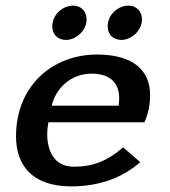

<svg xmlns="http://www.w3.org/2000/svg" viewBox="-20 -654 603 683"><path d="M37 -169C37 -69 92 9 233 9C325 9 408 -16 479 -77L418 -130C365 -84 315 -61 243 -61C170 -61 148 -121 148 -177C148 -192 150 -206 152 -219H494C498 -230 514 -262 514 -316C514 -406 451 -460 325 -460C167 -460 37 -349 37 -169ZM164 -278C177 -337 230 -392 306 -392C377 -392 404 -354 404 -304C404 -296 403 -287 402 -278ZM166 -560C166 -532 185 -512 215 -512C249 -512 288 -544 288 -585C288 -613 269 -634 240 -634C205 -634 166 -604 166 -560ZM363 -560C363 -532 382 -512 412 -512C446 -512 485 -544 485 -585C485 -613 466 -634 437 -634C402 -634 363 -604 363 -560Z"/></svg>

Font: KpSans
Style: BoldItalic
Weight: 700
Italic angle: -11°
Version: Version 0.66